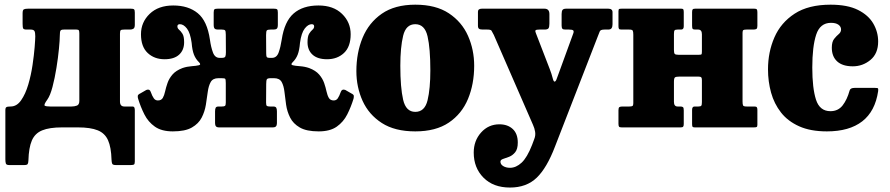

<svg xmlns="http://www.w3.org/2000/svg" viewBox="-20 -558 3900 841"><path d="M505.5 -410.5V-113.5Q505.5 -91.5 524.5 -91.5H559.5Q566.5 -91.5 568.5 -87Q570.5 -82.5 570.5 -75.5V149.5Q570.5 160.5 566.5 162.8Q562.5 165 551.5 165H488Q474 165 471.5 159.2Q469 153.5 468.5 141.5Q467 87 453.2 56.2Q439.5 25.5 408 12.8Q376.5 0 321.5 0H252Q196.5 0 164.8 13Q133 26 119.5 57.5Q106 89 104.5 144.5Q104 156 101.2 160.5Q98.5 165 85.5 165H20.5Q7.5 165 5.5 157.8Q3.5 150.5 3.5 139.5V-77.5Q3.5 -85.5 7.8 -88.5Q12 -91.5 26.5 -91.5Q53.5 -91.5 72.5 -118.8Q91.5 -146 103.8 -187.5Q116 -229 122.5 -273Q129 -317 131.8 -351.8Q134.5 -386.5 134.5 -399Q134.5 -416 130.8 -422.2Q127 -428.5 114 -428.5H97.5Q84.5 -428.5 81.8 -433Q79 -437.5 79 -453.5V-500Q79 -514.5 84.8 -517.2Q90.5 -520 104 -520H552.5Q563.5 -520 567 -517.2Q570.5 -514.5 570.5 -503V-449.5Q570.5 -436.5 564.8 -432.5Q559 -428.5 549.5 -428.5H524.5Q512.5 -428.5 509 -425.8Q505.5 -423 505.5 -410.5ZM260 -428.5Q248 -428.5 245 -423.8Q242 -419 242 -402.5Q242 -383.5 238.2 -344.5Q234.5 -305.5 227.2 -260.5Q220 -215.5 210 -177.5Q200 -139.5 187.5 -122Q170 -98 176.5 -94.8Q183 -91.5 199.5 -91.5H293.5Q306.5 -91.5 317 -95.5Q327.5 -99.5 327.5 -116.5V-411.5Q327.5 -421 325.5 -424.8Q323.5 -428.5 315 -428.5Z M1528.5 -125.5Q1517.5 -89.5 1501 -56.8Q1484.5 -24 1455 -3.2Q1425.5 17.5 1376 17.5Q1322.5 17.5 1293.2 0.5Q1264 -16.5 1250.8 -43Q1237.5 -69.5 1233.2 -99.2Q1229 -129 1226 -155.5Q1223 -182 1213.8 -198.8Q1204.5 -215.5 1180.5 -215.5H1165.5Q1152 -215.5 1149 -210.8Q1146 -206 1146 -189.5L1145.5 -108.5Q1145.5 -97 1148.8 -94.2Q1152 -91.5 1162 -91.5H1176.5Q1187 -91.5 1190 -86.2Q1193 -81 1193 -70V-18.5Q1193 0 1176.5 0H938Q922 0 922 -18.5V-70Q922 -81 924.8 -86.2Q927.5 -91.5 938 -91.5H952Q962 -91.5 965.5 -94.2Q969 -97 969 -108.5V-194Q969 -210.5 966.2 -213Q963.5 -215.5 949.5 -215.5H936.5Q912.5 -215.5 903 -198.8Q893.5 -182 890 -155.5Q886.5 -129 881.8 -99.2Q877 -69.5 863.5 -43Q850 -16.5 820.5 0.5Q791 17.5 737 17.5Q688 17.5 658.5 -3.2Q629 -24 612.5 -56.8Q596 -89.5 585 -125.5Q583 -131.5 583.5 -137.8Q584 -144 595 -149L621 -164Q635.5 -169.5 640 -156Q647 -136.5 653.8 -127.2Q660.5 -118 671.5 -118Q686.5 -118 693 -129Q699.5 -140 703.2 -157.5Q707 -175 713.8 -194.5Q720.5 -214 735.5 -231.5Q750.5 -249 779.5 -260Q798.5 -266.5 819.2 -268Q840 -269.5 851 -272.2Q862 -275 852 -285Q837 -299.5 829.5 -318.8Q822 -338 819.5 -370Q813.5 -414 798.8 -433Q784 -452 768 -452Q757 -452 757 -442.5Q757 -434 764.2 -428Q771.5 -422 779 -410.5Q786.5 -399 786.5 -373Q786.5 -338.5 764.5 -318.5Q742.5 -298.5 701 -298.5Q656 -298.5 626.8 -326Q597.5 -353.5 597.5 -408Q597.5 -460.5 635.5 -497.2Q673.5 -534 739 -534Q805 -534 846.2 -500.2Q887.5 -466.5 899.5 -384.5Q904 -351.5 912.8 -328Q921.5 -304.5 942 -304.5H951Q964 -304.5 966.8 -310Q969.5 -315.5 969.5 -328.5L969 -406.5Q969 -421.5 965.8 -425Q962.5 -428.5 951.5 -428.5H934Q925 -428.5 920.5 -432.5Q916 -436.5 916 -449.5V-503Q916 -514.5 919.5 -517.2Q923 -520 934 -520H1179Q1190 -520 1193.5 -517.2Q1197 -514.5 1197 -503V-449.5Q1197 -436 1192.2 -432.2Q1187.5 -428.5 1178 -428.5H1165Q1152.5 -428.5 1149 -425Q1145.5 -421.5 1145.5 -404.5L1146 -325Q1146 -313.5 1148 -309Q1150 -304.5 1162.5 -304.5H1171Q1192 -304.5 1200.5 -328Q1209 -351.5 1214 -384.5Q1226 -464 1266.2 -499Q1306.5 -534 1375 -534Q1440.5 -534 1478.2 -497.2Q1516 -460.5 1516 -408Q1516 -353.5 1486.8 -326Q1457.5 -298.5 1412.5 -298.5Q1371 -298.5 1349 -318.5Q1327 -338.5 1327 -373Q1327 -399 1334.2 -410.5Q1341.5 -422 1348.8 -428Q1356 -434 1356 -442.5Q1356 -452 1345.5 -452Q1329.5 -452 1314.8 -433Q1300 -414 1294 -370Q1291.5 -338 1284 -318.8Q1276.5 -299.5 1261.5 -285Q1251.5 -275 1262.2 -272.2Q1273 -269.5 1294 -268Q1315 -266.5 1334 -260Q1363 -249 1378 -231.5Q1393 -214 1399.8 -194.5Q1406.5 -175 1410.2 -157.5Q1414 -140 1420.5 -129Q1427 -118 1442 -118Q1453 -118 1459.5 -127.2Q1466 -136.5 1473 -156Q1478 -169.5 1492.5 -164L1518.5 -149Q1529.5 -144 1529.8 -137.8Q1530 -131.5 1528.5 -125.5Z M1541 -246.5Q1541 -326.5 1568.2 -392.5Q1595.5 -458.5 1652.5 -498Q1709.5 -537.5 1799 -537.5Q1889 -537.5 1946 -499.8Q2003 -462 2030 -401Q2057 -340 2057 -270Q2057 -190 2030 -124.8Q2003 -59.5 1946 -21Q1889 17.5 1799 17.5Q1709.5 17.5 1652.5 -19.2Q1595.5 -56 1568.2 -116.2Q1541 -176.5 1541 -246.5ZM1733.5 -270Q1733.5 -174.5 1745.8 -121.2Q1758 -68 1799 -68Q1840.5 -68 1852.8 -118.8Q1865 -169.5 1865 -250Q1865 -345.5 1852.8 -398.8Q1840.5 -452 1799 -452Q1758 -452 1745.8 -401.2Q1733.5 -350.5 1733.5 -270Z M2055 110.5Q2055 58.5 2087.2 22.5Q2119.5 -13.5 2167.5 -13.5Q2203.5 -13.5 2225.8 7Q2248 27.5 2248 66.5Q2248 95 2236.5 109Q2225 123 2210 128.8Q2195 134.5 2183.5 138.2Q2172 142 2172 150Q2172 162 2184.2 169.5Q2196.5 177 2214 177Q2240.5 177 2264.8 154.5Q2289 132 2310.5 77L2320 51.5Q2326.5 35.5 2324 19.5Q2321.5 3.5 2314.5 -11.5L2143 -405Q2136 -419 2132.8 -423.8Q2129.5 -428.5 2114.5 -428.5H2095Q2083.5 -428.5 2078.5 -431.8Q2073.5 -435 2073.5 -445.5V-506.5Q2073.5 -520 2091 -520H2364.5Q2386.5 -520 2386.5 -496.5V-454.5Q2386.5 -439.5 2382.5 -434Q2378.5 -428.5 2365 -428.5H2342.5Q2329.5 -428.5 2326.2 -425.5Q2323 -422.5 2327 -413.5L2388 -255.5Q2396.5 -233.5 2400.5 -217Q2404.5 -200.5 2409 -200.5Q2414 -200.5 2418 -211.5Q2422 -222.5 2428.5 -240L2491 -411.5Q2494.5 -421 2490.8 -424.8Q2487 -428.5 2472.5 -428.5H2456.5Q2446 -428.5 2443 -432.5Q2440 -436.5 2440 -446.5V-496.5Q2440 -509.5 2444.2 -514.8Q2448.5 -520 2460.5 -520H2644Q2663 -520 2663 -504.5V-452Q2663 -441 2659 -434.8Q2655 -428.5 2644 -428.5H2627.5Q2610 -428.5 2607 -420.2Q2604 -412 2599 -400L2411 84Q2375.5 177.5 2330.8 220.5Q2286 263.5 2214 263.5Q2140.5 263.5 2097.8 220.2Q2055 177 2055 110.5Z M3232.5 -114Q3232.5 -101 3234.8 -96.2Q3237 -91.5 3250.5 -91.5H3284.5Q3292.5 -91.5 3295 -88.2Q3297.5 -85 3297.5 -76.5V-11Q3297.5 -3 3293.8 -1.5Q3290 0 3282 0H3022.5Q3014.5 0 3013 -3.8Q3011.5 -7.5 3011.5 -15.5V-77Q3011.5 -91.5 3022.5 -91.5H3039Q3048.5 -91.5 3051.5 -94.8Q3054.5 -98 3054.5 -111V-207Q3054.5 -216 3051.5 -219.2Q3048.5 -222.5 3039 -222.5H2956.5Q2941.5 -222.5 2936.8 -219.2Q2932 -216 2932 -199.5V-112Q2932 -91.5 2948 -91.5H2960Q2968.5 -91.5 2971.8 -88.5Q2975 -85.5 2975 -74.5V-15Q2975 -6 2972.2 -3Q2969.5 0 2961 0H2703Q2694 0 2691.5 -3.2Q2689 -6.5 2689 -16V-75.5Q2689 -86 2693 -88.8Q2697 -91.5 2707 -91.5H2737Q2746.5 -91.5 2750.2 -93.8Q2754 -96 2754 -105.5V-406Q2754 -419 2751.5 -423.8Q2749 -428.5 2736 -428.5H2702Q2693.5 -428.5 2691.2 -431.8Q2689 -435 2689 -443.5V-509Q2689 -517.5 2692.5 -518.8Q2696 -520 2704.5 -520H2964Q2971.5 -520 2973.2 -516.5Q2975 -513 2975 -504.5V-443Q2975 -428.5 2963.5 -428.5H2948Q2938 -428.5 2935 -425.2Q2932 -422 2932 -409V-339.5Q2932 -326.5 2935.2 -322.2Q2938.5 -318 2952 -318H3039.5Q3050.5 -318 3052.5 -319.8Q3054.5 -321.5 3054.5 -333V-408Q3054.5 -428.5 3038 -428.5H3025.5Q3017 -428.5 3014.2 -431.5Q3011.5 -434.5 3011.5 -445.5V-505Q3011.5 -514 3014.2 -517Q3017 -520 3025.5 -520H3283.5Q3292.5 -520 3295 -516.8Q3297.5 -513.5 3297.5 -504V-444.5Q3297.5 -434 3293.2 -431.2Q3289 -428.5 3279.5 -428.5H3249.5Q3239.5 -428.5 3236 -426.2Q3232.5 -424 3232.5 -414.5Z M3344 -254.5Q3344 -329.5 3372 -394Q3400 -458.5 3460.5 -498Q3521 -537.5 3618 -537.5Q3692.5 -537.5 3738.2 -514.5Q3784 -491.5 3805.2 -454.8Q3826.5 -418 3826.5 -376Q3826.5 -323.5 3792.8 -295.5Q3759 -267.5 3715.5 -267.5Q3670.5 -267.5 3647 -289Q3623.5 -310.5 3623.5 -349Q3623.5 -375 3633.8 -387.8Q3644 -400.5 3654 -408.8Q3664 -417 3664 -429Q3664 -441.5 3652.5 -449.8Q3641 -458 3620 -458Q3572 -458 3555 -406Q3538 -354 3538 -262Q3538 -172 3554.2 -121.5Q3570.5 -71 3617.5 -71Q3651 -71 3670.8 -96.2Q3690.5 -121.5 3701.5 -161.5Q3704.5 -173 3723 -173H3812.5Q3824 -173 3825.8 -170.8Q3827.5 -168.5 3826.5 -159Q3813.5 -70.5 3756.8 -26.5Q3700 17.5 3602 17.5Q3530 17.5 3480.5 -4.8Q3431 -27 3401 -65.2Q3371 -103.5 3357.5 -152.2Q3344 -201 3344 -254.5Z"/></svg>

Font: Besley* Narrow Heavy
Style: Regular
Weight: 800
Width: 4
Designer: Owen Earl
Foundry: indestructible type*
Version: Version 3.000; ttfautohint (v1.8.3)